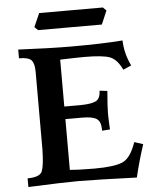

<svg xmlns="http://www.w3.org/2000/svg" viewBox="-58 -917 796 966"><g transform="rotate(-5 340.0 -433.5)"><path d="M593.8 0Q396.5 -7.3 298.8 -7.8Q228 -7.8 45.9 0V-43.9Q109.4 -43.9 120.4 -74.2Q131.3 -104.5 132.8 -182.6V-574.7Q132.8 -615.7 118.2 -632.6Q103.5 -649.4 55.2 -649.4V-693.4Q218.3 -685.5 324.7 -685.5Q483.9 -685.5 582 -693.4Q584 -626.5 614.3 -564.5L573.2 -546.4Q547.4 -601.1 510.7 -614.3Q474.1 -627.4 382.3 -627.4Q348.1 -627.4 261.2 -624.5V-387.7H342.8Q397.5 -388.2 420.7 -399.9Q443.8 -411.6 444.8 -451.7L483.9 -446.8Q477.1 -369.1 477.1 -335.4Q477.1 -309.1 480 -252.9L439.9 -250V-256.8Q439.9 -295.9 419.2 -310.1Q398.4 -324.2 347.2 -324.2H261.2V-67.9Q307.6 -63.5 385.3 -63.5Q487.3 -63.5 528.6 -82.3Q569.8 -101.1 596.2 -178.7L640.1 -164.6Q609.9 -70.8 593.8 0ZM485.4 -782.2H163.6L146 -798.8L176.3 -867.2H498L514.6 -850.6Z"/></g></svg>

Font: Kelvinch
Style: Bold
Weight: 700
Designer: Paul James Miller
Foundry: High-Logic / Made with FontCreator
Version: Version 3.501;March 28, 2021;FontCreator 13.0.0.2683 64-bit